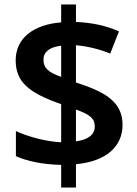

<svg xmlns="http://www.w3.org/2000/svg" viewBox="-20 -845 612 857"><path d="M253 -109V-8H319V-112C456 -125 527 -192 527 -288C527 -398 436 -438 319 -477V-643C368 -639 423 -626 472 -606L511 -705C454 -730 392 -744 319 -747V-825H253V-745C132 -736 50 -676 50 -576C50 -480 107 -431 253 -380V-210C184 -213 102 -236 51 -260V-148C102 -125 171 -111 253 -109ZM253 -641V-502C195 -522 174 -542 174 -579C174 -613 201 -635 253 -641ZM319 -214V-356C379 -335 403 -317 403 -281C403 -245 376 -222 319 -214Z"/></svg>

Font: Noto Sans Malayalam UI SemiBold
Style: Regular
Weight: 600
Designer: Jelle Bosma - Monotype Design Team
Foundry: Monotype Imaging Inc.
Version: Version 2.104